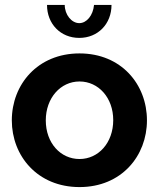

<svg xmlns="http://www.w3.org/2000/svg" viewBox="-20 -750 646 780"><path d="M362 -730C358 -687 332 -656 302 -656C271 -656 243 -690 243 -730H171C171 -653 226 -596 302 -596C378 -596 433 -653 433 -730ZM28 -261C28 -117 132 10 303 10C474 10 577 -117 577 -261C577 -407 473 -533 303 -533C133 -533 28 -407 28 -261ZM303 -104C226 -104 166 -169 166 -261C166 -352 226 -419 303 -419C380 -419 440 -353 440 -262C440 -170 380 -104 303 -104Z"/></svg>

Font: FIGSv2-sans-serif
Style: Bold
Weight: 700
Designer: Matt McInerney, Pablo Impallari, Rodrigo Fuenzalida,Mirko Velimirovic
Foundry: Matt McInerney, Pablo Impallari, Rodrigo Fuenzalida
Version: Version 4.021;hotconv 1.0.109;makeotfexe 2.5.65596